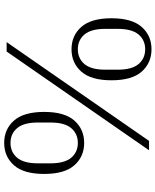

<svg xmlns="http://www.w3.org/2000/svg" viewBox="69 -820 762 941"><g transform="rotate(-90 450.5 -349.0)"><path d="M221 -349Q266 -349 293.5 -381.5Q321 -414 321 -483V-545Q321 -614 293.5 -646.5Q266 -679 221 -679Q176 -679 148.5 -646.5Q121 -614 121 -545V-483Q121 -414 148.5 -381.5Q176 -349 221 -349ZM680 -19Q725 -19 752.5 -51.5Q780 -84 780 -153V-215Q780 -284 752.5 -316.5Q725 -349 680 -349Q635 -349 607.5 -316.5Q580 -284 580 -215V-153Q580 -84 607.5 -51.5Q635 -19 680 -19ZM221 -318Q154 -318 111.5 -366Q69 -414 69 -514Q69 -614 111.5 -662Q154 -710 221 -710Q288 -710 330.5 -662Q373 -614 373 -514Q373 -414 330.5 -366Q288 -318 221 -318ZM680 12Q613 12 570.5 -36Q528 -84 528 -184Q528 -284 570.5 -332Q613 -380 680 -380Q747 -380 789.5 -332Q832 -284 832 -184Q832 -84 789.5 -36Q747 12 680 12ZM669 -698H715L231 0H185Z"/></g></svg>

Font: IBM Plex Serif Light
Style: Regular
Weight: 300
Designer: Mike Abbink, Paul van der Laan, Pieter van Rosmalen
Foundry: Bold Monday
Version: Version 3.001